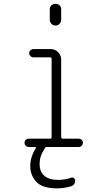

<svg xmlns="http://www.w3.org/2000/svg" viewBox="-20 -780 540 1019"><path d="M244.1 -730.5Q244.1 -743.2 252.9 -751.5Q261.7 -759.8 274.9 -759.8Q288.1 -759.8 296.4 -751.5Q304.7 -743.2 304.7 -730.5V-675.8Q304.7 -663.1 296.4 -653.8Q288.1 -644.5 274.9 -644.5Q261.7 -644.5 252.9 -653.8Q244.1 -663.1 244.1 -675.8ZM131.8 0Q123 0 116.7 -6.3Q110.4 -12.7 110.4 -22Q110.4 -31.2 116.7 -37.6Q123 -43.9 131.8 -43.9H246.1Q253.9 -43.9 253.9 -52.7V-467.8Q253.9 -475.6 246.1 -475.6H157.2Q148.4 -475.6 141.6 -482.4Q134.8 -489.3 134.8 -498Q134.8 -506.8 141.6 -513.2Q148.4 -519.5 157.2 -519.5H249Q272.5 -519.5 288.6 -502.9Q304.7 -486.3 304.7 -462.9V-52.7Q304.7 -43.9 314.5 -43.9H398.4Q407.2 -43.9 413.6 -37.6Q419.9 -31.2 419.9 -22Q419.9 -12.7 413.6 -6.3Q407.2 0 398.4 0H226.6Q219.7 0 217.8 7.8Q217.8 9.8 214.8 12.7Q189.5 49.8 190.4 91.8Q190.4 131.8 215.8 153.3Q241.2 174.8 288.1 174.8Q325.2 174.8 358.4 163.1Q365.2 160.2 372.1 165Q378.9 169.9 378.9 177.7Q378.9 202.1 356.4 209Q318.4 219.7 282.2 219.7Q205.1 219.7 172.9 185.1Q140.6 150.4 140.6 101.6Q140.6 52.7 169.9 6.8Q171.9 4.9 170.4 2.4Q168.9 0 166 0Z"/></svg>

Font: Rounded Mgen+ 2m light
Style: Regular
Weight: 200
Designer: [Source Han Sans]
Ryoko NISHIZUKA  (kana & ideographs); Paul D. Hunt (Latin, Greek & Cyrillic); Wenlong ZHANG  (bopomofo
Version: Version 1.059.20150602